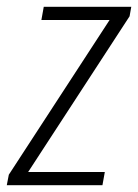

<svg xmlns="http://www.w3.org/2000/svg" viewBox="-47 -546 407 566"><path d="M-27 0 -21 -31 276 -487H75L82 -526H340L335 -498L36 -39H262L255 0Z"/></svg>

Font: Archivo ExtraCondensed Thin
Style: Italic
Weight: 250
Width: 2
Italic angle: -10°
Designer: Hector Gatti
Foundry: Omnibus-Type
Version: Version 2.001